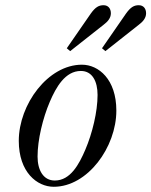

<svg xmlns="http://www.w3.org/2000/svg" viewBox="-20 -704 580 736"><path d="M371 -519 384 -508 512 -609C528 -621 540 -635 540 -653C540 -671 530 -684 512 -684C494 -684 481 -677 463 -652ZM236 -519 249 -508 377 -609C393 -621 405 -635 405 -653C405 -671 395 -684 377 -684C359 -684 346 -677 328 -652ZM124 -104C124 -168 144 -251 171 -314C195 -370 230 -432 290 -432C334 -432 354 -392 354 -340C354 -276 334 -193 307 -130C283 -74 250 -12 190 -12C146 -12 124 -52 124 -104ZM52 -164C52 -44 122 12 186 12C316 12 426 -140 426 -280C426 -400 358 -456 294 -456C164 -456 52 -304 52 -164Z"/></svg>

Font: Old Standard
Style: Italic
Weight: 400
Italic angle: -15.2°
Designer: Alexey Kryukov <alexios@thessalonica.org.ru>
Version: Version 2.0